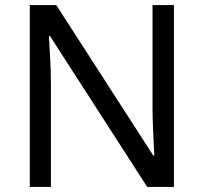

<svg xmlns="http://www.w3.org/2000/svg" viewBox="-20 -734 800 754"><path d="M663 0H558L176 -593H172Q174 -558 177 -506Q180 -454 180 -399V0H97V-714H201L582 -123H586Q585 -139 583.5 -171Q582 -203 580.5 -241Q579 -279 579 -311V-714H663Z"/></svg>

Font: Noto Sans Old Italic
Style: Regular
Weight: 400
Designer: Monotype Design Team
Foundry: Monotype Imaging Inc.
Version: Version 2.003; ttfautohint (v1.8.4.7-5d5b)